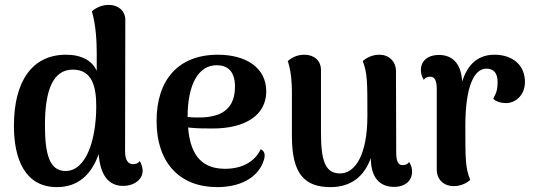

<svg xmlns="http://www.w3.org/2000/svg" viewBox="-20 -752 2186 786"><path d="M552 -93C545 -82 533 -80 525 -80C504 -80 492 -97 492 -132L493 -670C493 -709 463 -732 425 -732C391 -732 367 -715 356 -706C373 -648 376 -581 376 -533V-462C357 -504 314 -528 250 -528C113 -528 37 -421 37 -237C37 -101 82 14 213 14C297 14 353 -34 384 -121C390 -40 421 9 484 9C529 9 564 -17 564 -53C564 -64 560 -80 552 -93ZM248 -52C181 -52 164 -125 164 -240C164 -385 198 -467 278 -467C360 -467 374 -392 374 -317C374 -182 334 -52 248 -52Z M1047 -141C1026 -94 975 -61 902 -61C817 -61 760 -104 750 -230C785 -226 818 -226 851 -226C982 -226 1070 -279 1070 -378C1070 -477 984 -528 872 -528C709 -528 621 -424 621 -257C621 -83 718 14 869 14C961 14 1030 -22 1056 -85C1071 -121 1061 -135 1047 -141ZM867 -485C905 -485 942 -467 942 -397C942 -285 857 -270 786 -271C773 -271 760 -272 748 -273C748 -408 793 -485 867 -485Z M1655 -89C1648 -78 1636 -76 1628 -76C1611 -76 1602 -90 1602 -128L1601 -460C1601 -502 1571 -528 1533 -528C1499 -528 1475 -511 1465 -502C1484 -453 1484 -417 1484 -278C1484 -116 1433 -42 1372 -42C1311 -42 1294 -95 1294 -208V-465C1294 -505 1265 -528 1226 -528C1195 -528 1173 -515 1158 -502C1172 -462 1175 -410 1175 -378V-190C1176 -41 1226 14 1333 14C1416 14 1471 -29 1498 -105C1498 -26 1534 13 1593 13C1640 13 1667 -13 1667 -50C1667 -64 1663 -76 1655 -89Z M2004 -528C1939 -528 1895 -491 1872 -418C1868 -492 1832 -527 1777 -527C1729 -527 1703 -501 1703 -465C1703 -450 1707 -438 1715 -425C1721 -436 1734 -438 1741 -438C1759 -438 1768 -424 1768 -386V-58C1768 -14 1800 10 1837 10C1871 10 1895 -6 1905 -16C1885 -64 1885 -100 1885 -237C1885 -398 1921 -471 1971 -471C2002 -471 2017 -452 2017 -416C2017 -390 2014 -374 1999 -348C2009 -337 2029 -330 2053 -330C2095 -331 2129 -367 2129 -416C2129 -487 2077 -528 2004 -528Z"/></svg>

Font: Arima Koshi ExtraBold
Style: Regular
Weight: 800
Designer: Joana Correia and Natanael Gama
Foundry: NDISCOVER
Version: Version 1.019;PS 001.019;hotconv 1.0.88;makeotf.lib2.5.64775